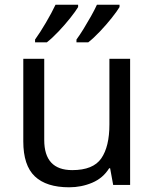

<svg xmlns="http://www.w3.org/2000/svg" viewBox="-20 -786 658 816"><path d="M533 -536V0H461L448 -71H444Q418 -29 372 -9.5Q326 10 274 10Q177 10 128 -36.5Q79 -83 79 -185V-536H168V-191Q168 -63 287 -63Q376 -63 410.5 -113Q445 -163 445 -257V-536ZM488 -756Q478 -739 455 -710Q432 -681 405 -652.5Q378 -624 355 -606H305V-618Q319 -637 335 -663Q351 -689 366.5 -716.5Q382 -744 392 -766H488ZM312 -756Q302 -739 279 -710Q256 -681 229 -652.5Q202 -624 179 -606H129V-618Q150 -647 175 -689.5Q200 -732 216 -766H312Z"/></svg>

Font: Noto Sans Hebrew Droid
Style: Regular
Weight: 400
Designer: Monotype Design Team
Foundry: Monotype Imaging Inc.
Version: Version 1.100